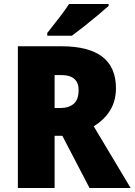

<svg xmlns="http://www.w3.org/2000/svg" viewBox="-20 -947 678 967"><path d="M289 -714Q564 -714 564 -503Q564 -439 534.5 -391Q505 -343 452 -311L638 0H431L294 -263H255V0H70V-714ZM286 -569H255V-403H284Q326 -403 351 -424Q376 -445 376 -494Q376 -530 354.5 -549.5Q333 -569 286 -569ZM527 -917Q507 -899 473.5 -871Q440 -843 404 -814.5Q368 -786 342 -767H218V-781Q243 -813 275 -853.5Q307 -894 328 -927H527Z"/></svg>

Font: Noto Sans Myanmar UI SemiCondensed Black
Style: Regular
Weight: 900
Width: 4
Designer: Monotype Design Team
Foundry: Monotype Imaging Inc.
Version: Version 2.103; ttfautohint (v1.8.4.7-5d5b)